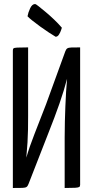

<svg xmlns="http://www.w3.org/2000/svg" viewBox="-20 -936 463 956"><path d="M44 0V-684Q44 -692 47 -695Q50 -698 65.5 -699Q81 -700 120 -700V-359Q120 -323 119.5 -292Q119 -261 117 -227.5Q115 -194 111 -151Q127 -206 152 -269.5Q177 -333 209 -416L305 -680Q309 -691 315 -695Q321 -699 335.5 -699.5Q350 -700 379 -700V-16Q379 -8 374.5 -5Q370 -2 354 -1Q338 0 302 0V-251Q302 -292 303 -331Q304 -370 305.5 -407Q307 -444 309 -478Q311 -512 314 -544Q299 -486 276 -420Q253 -354 220 -271L122 -20Q118 -9 112 -5Q106 -1 91 -0.5Q76 0 44 0ZM257 -753Q245 -760 223.5 -774Q202 -788 180 -804Q158 -820 140.5 -834Q123 -848 117 -855Q120 -873 130 -894.5Q140 -916 155 -916Q158 -916 172 -905Q186 -894 207 -876.5Q228 -859 249.5 -838.5Q271 -818 288 -798Q288 -798 284.5 -787Q281 -776 274 -764.5Q267 -753 257 -753Z"/></svg>

Font: Yanone Kaffeesatz
Style: Regular
Weight: 400
Designer: Yanone (Cyrillic: Daniel Pouzeot, Huerta Tipografica, and Cyreal)
Foundry: Yanone
Version: Version 2.003